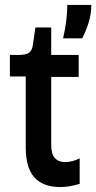

<svg xmlns="http://www.w3.org/2000/svg" viewBox="-20 -746 389 776"><path d="M224 10Q154 10 119 -29Q84 -68 84 -150V-437H20V-524H56Q85 -524 97.5 -533Q110 -542 113 -565L123 -635H187V-524H298V-435H187V-159Q187 -124 201.5 -107.5Q216 -91 244 -91Q257 -91 271.5 -94.5Q286 -98 302 -106V-3Q279 4 260 7Q241 10 224 10ZM235 -591Q243 -627 246.5 -653Q250 -679 251 -697Q252 -715 252 -726H349Q349 -688 337.5 -652.5Q326 -617 312 -591Z"/></svg>

Font: Bricolage Grotesque SemiCondensed Medium
Style: Regular
Weight: 500
Width: 4
Designer: Mathieu Triay
Foundry: Atelier Triay
Version: Version 1.001;gftools[0.9.33.dev8+g029e19f]